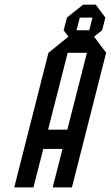

<svg xmlns="http://www.w3.org/2000/svg" viewBox="-20 -812 480 832"><path d="M188.3 -250H271.7L356.7 -583.3H273.3ZM311.7 -680.8H366.7L380.8 -735.8H325.8ZM387.5 -653.3 440 -583.3 291.7 0H208.3L250.8 -166.7H167.5L125 0H41.7L190 -583.3L276.7 -653.3L255.8 -680.8L270 -735.8L340 -791.7H395L436.7 -735.8L422.5 -680.8Z"/></svg>

Font: Yulong
Style: Italic
Weight: 400
Italic angle: -14.25°
Designer: GGBotNet
Foundry: f0n7.com
Version: 1.00